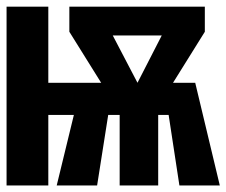

<svg xmlns="http://www.w3.org/2000/svg" viewBox="-21 -565 690 585"><path d="M-1 0V-544.6H126.2V-312.8H287.2L190.3 -468.2V-544.6H603.1V-468.2L506.2 -312.8H573.8L648.7 0H525.6L492.8 -214.9H461V0H343.6V-214.9H308.7L274.9 0H151.8L204.1 -214.9H126.2V0ZM397.9 -312.8 471.8 -456.9H322.6Z"/></svg>

Font: FiraCode Nerd Font Mono
Style: Bold
Weight: 700
Monospace: yes
Designer: Carrois Corporate, Edenspiekermann AG, Nikita Prokopov
Foundry: Carrois Corporate, Edenspiekermann AG, Nikita Prokopov
Version: Version 6.002;Nerd Fonts 3.3.0